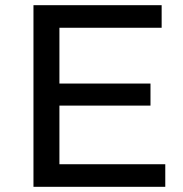

<svg xmlns="http://www.w3.org/2000/svg" viewBox="-20 -720 705 740"><path d="M617 -87V0H109V-700H603V-613H209V-398H560V-313H209V-87Z"/></svg>

Font: CMG Sans Medium
Style: Regular
Weight: 500
Designer: Julieta Ulanovsky
Foundry: Julieta Ulanovsky
Version: Version 7.200